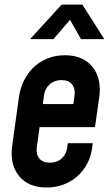

<svg xmlns="http://www.w3.org/2000/svg" viewBox="-20 -800 480 832"><path d="M181.5 12.5Q103 12.5 62.2 -37.8Q21.5 -88 33 -169.5L62 -378.5Q70 -433 97.2 -474Q124.5 -515 166.8 -537.8Q209 -560.5 261.5 -560.5Q340 -560.5 380.5 -510.5Q421 -460.5 410 -378.5L391.5 -249H136L150 -349H298L303 -386Q307 -416 292 -434.5Q277 -453 246 -453Q216 -453 195.2 -434.5Q174.5 -416 170.5 -386L139.5 -162Q135.5 -132 150.2 -113.5Q165 -95 196 -95Q228 -95 248 -114Q268 -133 271.5 -162L274 -179.5H381.5L380.5 -169.5Q375 -114 347.2 -73Q319.5 -32 276.5 -9.8Q233.5 12.5 181.5 12.5ZM110.5 -630.5 247 -780H337L432 -630.5H331L283.5 -714L211.5 -630.5Z"/></svg>

Font: Mohave SemiBold
Style: Italic
Weight: 600
Italic angle: -8°
Designer: Gumpita Rahayu
Foundry: Tokotype
Version: Version 2.003